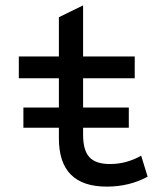

<svg xmlns="http://www.w3.org/2000/svg" viewBox="-20 -682 620 714"><path d="M377 12Q199 12 199 -167V-391H50V-472H199V-618L289 -662V-472H481V-391H289V-181Q289 -123 312.5 -97.5Q336 -72 389 -72Q450 -72 505 -103L529 -25Q461 12 377 12ZM67 -207V-282H459V-207Z"/></svg>

Font: Sometype Mono Medium
Style: Regular
Weight: 500
Monospace: yes
Designer: Ryoichi Tsunekawa
Foundry: Dharma Type
Version: Version 1.000; ttfautohint (v1.8.3)